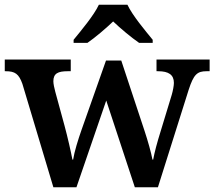

<svg xmlns="http://www.w3.org/2000/svg" viewBox="-22 -786 900 806"><path d="M287 -619V-606H345C377 -628 423 -667 453 -696C483 -667 530 -628 562 -606H619V-619C588 -657 534 -721 513 -766H393C372 -721 318 -657 287 -619ZM72 -434 202 0H299L424 -364L544 0H641L770 -409C791 -474 806 -487 845 -487H858V-536H635V-487H642C686 -487 708 -472 708 -438C708 -427 704 -405 699 -388L653 -237C637 -186 627 -148 621 -116H618C613 -144 598 -197 585 -236L487 -532H423L320 -240C306 -200 290 -149 285 -116H282C276 -148 262 -210 249 -258L210 -401C206 -416 202 -434 202 -445C202 -478 222 -487 262 -487H275V-536H-2V-487H2C41 -487 57 -476 72 -434Z"/></svg>

Font: Noto Serif Georgian SemiBold
Style: Regular
Weight: 600
Designer: Monotype Design Team, Akaki Razmadze
Foundry: Google LLC
Version: Version 2.003